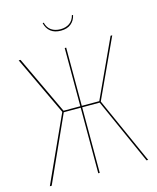

<svg xmlns="http://www.w3.org/2000/svg" viewBox="-123 -922 822 1007"><g transform="rotate(-15 288.0 -418.5)"><path d="M394 -360 555 0H546L387 -356H292V0H284V-356H192L31 0H21L185 -360L34 -680H44L193 -364H284V-680H292V-364H387L533 -680H542ZM206 -836 212 -837Q219 -809 239 -795Q259 -781 289 -781Q318 -781 338 -795Q358 -809 365 -837L371 -836Q365 -807 344 -790Q323 -773 289 -773Q255 -773 234 -789.5Q213 -806 206 -836Z"/></g></svg>

Font: Fira Sans Compressed Eight
Style: Regular
Weight: 100
Width: 1
Designer: bBox Type GmbH & Carrois Corporate GbR & Edenspiekermann AG
Foundry: bBox Type GmbH & Carrois Corporate GbR & Edenspiekermann AG
Version: Version 4.301